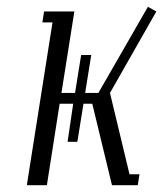

<svg xmlns="http://www.w3.org/2000/svg" viewBox="-20 -546 481 566"><path d="M59.1 0 134.8 -480H105L109.9 -512.2H199.2L161.1 -272H201.2L219.2 -383.8H249L231 -272H270L416 -525.9L440.9 -512.2L304.2 -272L361.8 -32.2H391.1L386.2 0H310.1L252 -240.2H226.1L208 -127.9H179.2L195.8 -240.2H155.8L118.2 0Z"/></svg>

Font: Gawaa
Style: Italic
Weight: 400
Designer: T. Christopher White
Version: Version 1.0